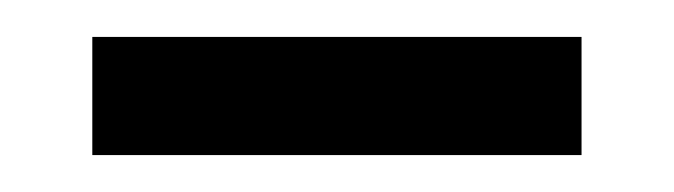

<svg xmlns="http://www.w3.org/2000/svg" viewBox="-20 -753 365 104"><path d="M30 -669V-733H295V-669Z"/></svg>

Font: FiraSans
Style: Regular
Weight: 350
Designer: Carrois Corporate & Edenspiekermann AG
Foundry: Carrois Corporate GbR & Edenspiekermann AG
Version: Version 3.106;PS 003.106;hotconv 1.0.70;makeotf.lib2.5.58329